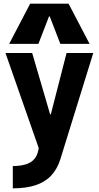

<svg xmlns="http://www.w3.org/2000/svg" viewBox="-20 -810 540 1050"><path d="M50 98Q101 98 133 84.5Q165 71 179.5 42Q194 13 194 -34L202 29L10 -520H156L254 -185H258L344 -520H490L310 61Q293 115 259.5 150.5Q226 186 174 203Q122 220 50 220ZM30 -570 145 -790H355L470 -570H310L252 -720H248L190 -570Z"/></svg>

Font: M PLUS 1 Code
Style: Regular
Weight: 400
Designer: Coji Morishita
Foundry: UNDERFOREST DESIGN
Version: Version 1.005